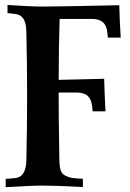

<svg xmlns="http://www.w3.org/2000/svg" viewBox="-20 -754 526 775"><path d="M216.8 -431.6 400.4 -436Q401.9 -377.4 405.8 -304.7H354L351.6 -326.7Q348.6 -354 333.7 -367.2Q318.8 -380.4 289.1 -380.4H216.8V-366.2Q216.3 -309.1 219.7 -106.9Q220.2 -81.5 224.9 -66.7Q229.5 -51.8 244.4 -44.7Q259.3 -37.6 269.8 -35.9Q280.3 -34.2 309.1 -32.7Q312.5 -32.2 314.5 -32.2V1Q205.6 -4.9 152.8 -4.9Q106.4 -4.9 2.9 1.5V-31.7L41 -35.2H40.5Q85 -38.6 86.4 -106.9Q89.4 -231 89.4 -366.2Q89.4 -501.5 86.4 -625.5Q85.9 -660.6 74.7 -678Q63.5 -695.3 40.5 -697.8L10.3 -701.2V-733.9Q104.5 -727.5 152.8 -727.5Q207.5 -727.5 461.4 -732.9Q462.9 -669.4 467.3 -602.1H415.5L413.1 -624Q410.2 -651.4 395 -664.6Q379.9 -677.7 350.1 -677.7H220.7Q217.3 -579.1 216.8 -431.6Z"/></svg>

Font: Flanker
Style: Bold
Weight: 700
Designer: Flanker
Foundry: Flanker
Version: Version 2.021